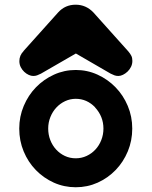

<svg xmlns="http://www.w3.org/2000/svg" viewBox="-20 -747 642 813"><path d="M300.8 -450.7Q349.6 -450.7 393.1 -430.9Q436.5 -411.1 469.2 -377.4Q502 -343.8 521 -298.6Q540 -253.4 540 -202.6Q540 -151.4 521.2 -106.2Q502.4 -61 469.7 -27.1Q437 6.8 393.6 26.4Q350.1 45.9 300.8 45.9Q251.5 45.9 208 26.4Q164.6 6.8 131.8 -26.9Q99.1 -60.5 80.3 -105.7Q61.5 -150.9 61.5 -202.6Q61.5 -253.4 80.6 -298.6Q99.6 -343.8 132.3 -377.4Q165 -411.1 208.5 -430.9Q252 -450.7 300.8 -450.7ZM382.8 -292.5Q348.1 -328.6 300.8 -328.6Q276.9 -328.6 255.6 -318.6Q234.4 -308.6 218.5 -291.5Q202.6 -274.4 193.4 -251.5Q184.1 -228.5 184.1 -202.6Q184.1 -176.8 192.9 -154.1Q201.7 -131.3 217.5 -114Q233.4 -96.7 254.6 -86.7Q275.9 -76.7 300.8 -76.7Q325.2 -76.7 346.7 -86.7Q368.2 -96.7 384 -113.8Q399.9 -130.9 408.9 -153.8Q418 -176.8 418 -202.6Q418 -253.9 382.3 -292.5ZM226.1 -694.3Q255.9 -727.1 300.3 -727.1Q344.2 -727.1 375.5 -694.3L523.4 -529.3Q531.7 -519.5 536.1 -510.7Q540.5 -502 540.5 -489.3Q540.5 -475.6 534.7 -463.9Q528.8 -452.1 519.8 -443.6Q510.7 -435.1 500.5 -430.2Q490.2 -425.3 481.4 -425.3Q472.2 -425.3 464.8 -428Q457.5 -430.7 448.7 -435.1L301.3 -520.5Q264.6 -499.5 227.3 -477.8Q189.9 -456.1 153.3 -435.1Q144.5 -430.7 137.2 -428Q129.9 -425.3 120.6 -425.3Q111.8 -425.3 101.6 -429.9Q91.3 -434.6 82.5 -442.9Q73.7 -451.2 67.9 -462.6Q62 -474.1 62 -488.3Q62 -512.7 80.1 -530.8L78.6 -529.8Z"/></svg>

Font: Erica Type
Style: Bold
Weight: 700
Designer: Peter Wiegel
Foundry: Peter Wiegel
Version: Version 1.000 2010 initial release